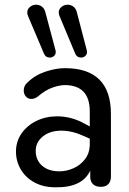

<svg xmlns="http://www.w3.org/2000/svg" viewBox="-20 -788 550 817"><path d="M48 -143Q48 -186 71.5 -220Q95 -254 135 -273.5Q175 -293 223 -293Q286 -293 343 -260L362 -250V-314Q362 -424 258 -426Q233 -426 202.5 -415Q172 -404 142 -378Q128 -367 114 -367Q99 -367 90 -377.5Q81 -388 81 -403Q81 -424 98 -438Q130 -469 174.5 -483.5Q219 -498 256 -498Q452 -498 452 -303V-37Q452 -16 441 -4.5Q430 7 409 7Q387 7 375.5 -4.5Q364 -16 364 -36V-62Q330 11 215 9Q165 9 127 -11.5Q89 -32 68.5 -67Q48 -102 48 -143ZM233 -59Q263 -59 292.5 -72Q322 -85 342 -111Q362 -137 362 -175V-198L337 -209Q287 -232 241 -232Q193 -232 162.5 -207.5Q132 -183 132 -146Q132 -107 159 -83Q186 -59 233 -59ZM230 -735Q230 -749 241.5 -758.5Q253 -768 268 -768Q281 -768 292 -760Q303 -752 307 -736L349 -575Q353 -561 345 -552Q337 -543 325 -543Q307 -543 300 -560L234 -718Q230 -726 230 -735ZM96 -735Q96 -749 107.5 -758.5Q119 -768 134 -768Q147 -768 158 -760Q169 -752 173 -736L216 -575Q220 -561 212 -552Q204 -543 192 -543Q174 -543 167 -560L100 -718Q96 -726 96 -735Z"/></svg>

Font: SN Pro
Style: Regular
Weight: 400
Designer: Tobias Whetton
Foundry: Supernotes
Version: Version 1.003